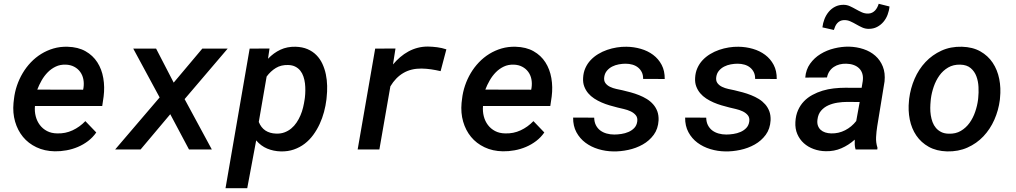

<svg xmlns="http://www.w3.org/2000/svg" viewBox="-20 -783 5322 1006"><path d="M267.1 9.8Q213.4 8.8 170.9 -11.5Q128.4 -31.7 100.3 -65.9Q72.3 -100.1 59.1 -145.8Q45.9 -191.4 50.8 -243.7L53.2 -264.2Q57.1 -299.8 68.8 -334.5Q80.6 -369.1 98.9 -399.9Q117.2 -430.7 141.6 -456.3Q166 -481.9 196 -500.5Q226.1 -519 260.5 -529.1Q294.9 -539.1 333.5 -538.1Q389.2 -536.6 428 -514.6Q466.8 -492.7 490 -456.5Q513.2 -420.4 521.2 -373.8Q529.3 -327.1 522.9 -276.9L515.6 -227.5H163.1Q160.6 -199.2 167.2 -173.6Q173.8 -147.9 188.7 -128.2Q203.6 -108.4 226.3 -96.4Q249 -84.5 279.3 -84Q322.3 -82.5 360.1 -100.1Q397.9 -117.7 427.2 -148.4L484.4 -88.9Q466.3 -63 441.7 -44.2Q417 -25.4 388.2 -13.2Q359.4 -1 328.4 4.6Q297.4 10.3 267.1 9.8ZM324.7 -444.3Q295.4 -445.3 272 -434.1Q248.5 -422.9 230.2 -404.3Q211.9 -385.7 198.2 -361.8Q184.6 -337.9 175.3 -313.5L415.5 -313L417.5 -323.2Q420.9 -347.2 416.5 -368.7Q412.1 -390.1 399.9 -406.7Q387.7 -423.3 368.7 -433.3Q349.6 -443.4 324.7 -444.3Z M890.1 -350.1 1040 -528.3H1172.9L947.3 -263.7L1089.8 0H970.2L872.1 -184.6L716.8 0H583.5L816.4 -272.5L678.2 -528.3H797.9Z M1690.4 -261.7Q1686.5 -229.5 1677.7 -196.5Q1668.9 -163.6 1654.8 -133.1Q1640.6 -102.5 1621.1 -75.9Q1601.6 -49.3 1576.4 -30Q1551.3 -10.7 1520 0.2Q1488.8 11.2 1451.2 10.3Q1413.1 9.3 1380.1 -4.4Q1347.2 -18.1 1322.3 -47.4L1275.4 203.1H1161.6L1288.1 -528.3L1392.1 -528.8L1384.3 -475.1Q1413.6 -505.9 1449.2 -522.5Q1484.9 -539.1 1528.3 -538.1Q1564.5 -537.1 1591.6 -525.4Q1618.7 -513.7 1637.9 -494.1Q1657.2 -474.6 1669.2 -448.7Q1681.2 -422.9 1687.3 -393.6Q1693.4 -364.3 1694.1 -333.3Q1694.8 -302.2 1691.4 -272.5ZM1577.6 -272.5Q1579.6 -289.6 1579.8 -308.6Q1580.1 -327.6 1577.9 -346.2Q1575.7 -364.7 1569.8 -382.1Q1564 -399.4 1553.5 -412.6Q1543 -425.8 1527.3 -433.8Q1511.7 -441.9 1489.3 -442.4Q1452.6 -443.4 1425.3 -426.8Q1397.9 -410.2 1377 -381.8L1335.9 -144Q1347.7 -114.3 1370.6 -99.1Q1393.6 -84 1426.3 -83Q1450.7 -82 1470.5 -89.4Q1490.2 -96.7 1506.1 -109.9Q1522 -123 1533.9 -140.9Q1545.9 -158.7 1554.4 -178.7Q1563 -198.7 1568.1 -220.2Q1573.2 -241.7 1576.2 -262.2Z M2222.2 -539.1Q2246.6 -538.6 2271 -535.4Q2295.4 -532.2 2318.8 -524.4L2288.6 -410.2Q2263.7 -416 2239 -419.7Q2214.4 -423.3 2188.5 -423.8Q2133.8 -424.3 2093.5 -400.6Q2053.2 -377 2025.4 -330.6L1967.8 0H1854L1945.8 -528.3L2052.2 -528.8L2039.1 -445.3Q2056.6 -466.3 2076.9 -483.6Q2097.2 -501 2120.1 -513.4Q2143.1 -525.9 2168.5 -532.5Q2193.8 -539.1 2222.2 -539.1Z M2614.7 9.8Q2561 8.8 2518.6 -11.5Q2476.1 -31.7 2448 -65.9Q2419.9 -100.1 2406.7 -145.8Q2393.6 -191.4 2398.4 -243.7L2400.9 -264.2Q2404.8 -299.8 2416.5 -334.5Q2428.2 -369.1 2446.5 -399.9Q2464.8 -430.7 2489.3 -456.3Q2513.7 -481.9 2543.7 -500.5Q2573.7 -519 2608.2 -529.1Q2642.6 -539.1 2681.2 -538.1Q2736.8 -536.6 2775.6 -514.6Q2814.5 -492.7 2837.6 -456.5Q2860.8 -420.4 2868.9 -373.8Q2877 -327.1 2870.6 -276.9L2863.3 -227.5H2510.7Q2508.3 -199.2 2514.9 -173.6Q2521.5 -147.9 2536.4 -128.2Q2551.3 -108.4 2574 -96.4Q2596.7 -84.5 2627 -84Q2669.9 -82.5 2707.8 -100.1Q2745.6 -117.7 2774.9 -148.4L2832 -88.9Q2814 -63 2789.3 -44.2Q2764.6 -25.4 2735.8 -13.2Q2707 -1 2676 4.6Q2645 10.3 2614.7 9.8ZM2672.4 -444.3Q2643.1 -445.3 2619.6 -434.1Q2596.2 -422.9 2577.9 -404.3Q2559.6 -385.7 2545.9 -361.8Q2532.2 -337.9 2522.9 -313.5L2763.2 -313L2765.1 -323.2Q2768.6 -347.2 2764.2 -368.7Q2759.8 -390.1 2747.6 -406.7Q2735.4 -423.3 2716.3 -433.3Q2697.3 -443.4 2672.4 -444.3Z M3318.8 -146Q3321.8 -166.5 3311.3 -179.2Q3300.8 -191.9 3284.2 -199.7Q3267.6 -207.5 3248.3 -211.9Q3229 -216.3 3215.3 -219.7Q3195.3 -224.6 3173.8 -231Q3152.3 -237.3 3132.1 -246.1Q3111.8 -254.9 3093.5 -266.8Q3075.2 -278.8 3062 -294.4Q3048.8 -310.1 3041.3 -329.8Q3033.7 -349.6 3035.2 -374.5Q3036.6 -402.8 3046.9 -426Q3057.1 -449.2 3074.2 -467.5Q3091.3 -485.8 3113.8 -499.5Q3136.2 -513.2 3161.1 -521.7Q3186 -530.3 3211.9 -534.4Q3237.8 -538.6 3262.7 -538.1Q3301.3 -537.6 3337.6 -527.1Q3374 -516.6 3402.1 -495.6Q3430.2 -474.6 3446.8 -443.1Q3463.4 -411.6 3462.9 -369.1L3349.6 -369.6Q3350.1 -389.6 3342.8 -404.5Q3335.4 -419.4 3323 -429.4Q3310.5 -439.5 3293.7 -444.3Q3276.9 -449.2 3257.8 -449.2Q3240.7 -449.2 3222.2 -445.8Q3203.6 -442.4 3187.7 -434.3Q3171.9 -426.3 3160.4 -412.8Q3148.9 -399.4 3146 -379.9Q3143.1 -359.9 3152.1 -347.7Q3161.1 -335.4 3176.3 -328.1Q3191.4 -320.8 3209.2 -316.9Q3227.1 -313 3241.2 -310.1Q3262.2 -305.2 3284.7 -299.1Q3307.1 -293 3328.6 -284.4Q3350.1 -275.9 3369.1 -264.2Q3388.2 -252.4 3402.3 -236.3Q3416.5 -220.2 3424.1 -199.7Q3431.6 -179.2 3430.7 -152.8Q3428.2 -107.9 3405.3 -76.7Q3382.3 -45.4 3347.7 -25.9Q3313 -6.3 3272 2.4Q3231 11.2 3192.9 10.3Q3153.3 9.8 3115.2 -1.7Q3077.1 -13.2 3047.6 -35.2Q3018.1 -57.1 3000.2 -90.1Q2982.4 -123 2982.9 -167L3093.3 -166.5Q3093.8 -143.6 3102.3 -127Q3110.8 -110.4 3125 -99.6Q3139.2 -88.9 3158.2 -83.5Q3177.2 -78.1 3198.7 -78.1Q3215.8 -78.1 3235.6 -81.1Q3255.4 -84 3272.9 -91.6Q3290.5 -99.1 3303.2 -112.3Q3315.9 -125.5 3318.8 -146Z M3905.8 -146Q3908.7 -166.5 3898.2 -179.2Q3887.7 -191.9 3871.1 -199.7Q3854.5 -207.5 3835.2 -211.9Q3815.9 -216.3 3802.2 -219.7Q3782.2 -224.6 3760.7 -231Q3739.3 -237.3 3719 -246.1Q3698.7 -254.9 3680.4 -266.8Q3662.1 -278.8 3648.9 -294.4Q3635.7 -310.1 3628.2 -329.8Q3620.6 -349.6 3622.1 -374.5Q3623.5 -402.8 3633.8 -426Q3644 -449.2 3661.1 -467.5Q3678.2 -485.8 3700.7 -499.5Q3723.1 -513.2 3748 -521.7Q3772.9 -530.3 3798.8 -534.4Q3824.7 -538.6 3849.6 -538.1Q3888.2 -537.6 3924.6 -527.1Q3960.9 -516.6 3989 -495.6Q4017.1 -474.6 4033.7 -443.1Q4050.3 -411.6 4049.8 -369.1L3936.5 -369.6Q3937 -389.6 3929.7 -404.5Q3922.4 -419.4 3909.9 -429.4Q3897.5 -439.5 3880.6 -444.3Q3863.8 -449.2 3844.7 -449.2Q3827.6 -449.2 3809.1 -445.8Q3790.5 -442.4 3774.7 -434.3Q3758.8 -426.3 3747.3 -412.8Q3735.8 -399.4 3732.9 -379.9Q3730 -359.9 3739 -347.7Q3748 -335.4 3763.2 -328.1Q3778.3 -320.8 3796.1 -316.9Q3814 -313 3828.1 -310.1Q3849.1 -305.2 3871.6 -299.1Q3894 -293 3915.5 -284.4Q3937 -275.9 3956.1 -264.2Q3975.1 -252.4 3989.3 -236.3Q4003.4 -220.2 4011 -199.7Q4018.6 -179.2 4017.6 -152.8Q4015.1 -107.9 3992.2 -76.7Q3969.2 -45.4 3934.6 -25.9Q3899.9 -6.3 3858.9 2.4Q3817.9 11.2 3779.8 10.3Q3740.2 9.8 3702.1 -1.7Q3664.1 -13.2 3634.5 -35.2Q3605 -57.1 3587.2 -90.1Q3569.3 -123 3569.8 -167L3680.2 -166.5Q3680.7 -143.6 3689.2 -127Q3697.8 -110.4 3711.9 -99.6Q3726.1 -88.9 3745.1 -83.5Q3764.2 -78.1 3785.6 -78.1Q3802.7 -78.1 3822.5 -81.1Q3842.3 -84 3859.9 -91.6Q3877.4 -99.1 3890.1 -112.3Q3902.8 -125.5 3905.8 -146Z M4462.9 0Q4459 -12.7 4458.5 -25.4Q4458 -38.1 4458.5 -51.3Q4426.3 -22.5 4388.4 -6.1Q4350.6 10.3 4306.6 9.3Q4273.4 8.8 4243.7 -2Q4213.9 -12.7 4191.9 -32.5Q4169.9 -52.2 4157.7 -80.3Q4145.5 -108.4 4147.5 -144Q4149.4 -178.7 4161.4 -205.6Q4173.3 -232.4 4192.4 -252.2Q4211.4 -272 4236.6 -285.6Q4261.7 -299.3 4290 -307.9Q4318.4 -316.4 4348.4 -319.8Q4378.4 -323.2 4408.2 -323.2L4494.6 -322.8L4500.5 -358.4Q4503.4 -379.9 4498.3 -396.7Q4493.2 -413.6 4481.4 -425Q4469.7 -436.5 4452.6 -442.6Q4435.5 -448.7 4414.6 -449.2Q4396 -449.7 4379.4 -445.6Q4362.8 -441.4 4349.1 -432.4Q4335.4 -423.3 4326.2 -409.7Q4316.9 -396 4313 -377L4199.2 -376.5Q4202.6 -418.5 4224.6 -449.2Q4246.6 -480 4279.3 -500Q4312 -520 4351.1 -529.5Q4390.1 -539.1 4427.7 -538.6Q4468.8 -537.6 4504.6 -525.6Q4540.5 -513.7 4566.4 -490.7Q4592.3 -467.8 4605.7 -434.1Q4619.1 -400.4 4614.7 -356.4L4576.2 -120.6Q4571.8 -92.8 4570.3 -64.5Q4568.8 -36.1 4577.6 -8.8L4576.7 0ZM4335 -84Q4374 -83 4408.2 -100.6Q4442.4 -118.2 4466.3 -148.9L4484.4 -248.5L4418.5 -249Q4394.5 -249 4368.7 -245.1Q4342.8 -241.2 4320.3 -231.2Q4297.9 -221.2 4282.2 -203.1Q4266.6 -185.1 4263.2 -156.7Q4260.7 -138.7 4265.4 -125.2Q4270 -111.8 4279.8 -102.8Q4289.6 -93.8 4303.7 -89.1Q4317.9 -84.5 4335 -84ZM4640.6 -749Q4638.7 -727.1 4630.6 -705.8Q4622.6 -684.6 4608.6 -668.2Q4594.7 -651.9 4575.4 -641.8Q4556.2 -631.8 4531.7 -631.8Q4513.2 -631.8 4497.3 -639.2Q4481.4 -646.5 4466.3 -655.3Q4451.2 -664.1 4435.5 -671.1Q4419.9 -678.2 4401.9 -677.7Q4390.6 -677.2 4381.8 -672.9Q4373 -668.5 4366.7 -661.4Q4360.4 -654.3 4356.2 -645Q4352.1 -635.7 4349.1 -626L4289.1 -639.6Q4291.5 -661.6 4299.8 -682.9Q4308.1 -704.1 4322 -720.9Q4335.9 -737.8 4355.5 -747.8Q4375 -757.8 4399.4 -757.8Q4417.5 -757.8 4433.3 -750.5Q4449.2 -743.2 4464.6 -734.4Q4480 -725.6 4495.8 -718.5Q4511.7 -711.4 4529.8 -711.9Q4541 -712.4 4549.8 -716.8Q4558.6 -721.2 4565.2 -728.3Q4571.8 -735.4 4576.4 -744.4Q4581.1 -753.4 4584 -763.2Z M4743.7 -265.6Q4750.5 -320.3 4772.2 -370.4Q4793.9 -420.4 4829.3 -458Q4864.7 -495.6 4912.8 -517.6Q4960.9 -539.6 5020 -538.1Q5076.2 -536.6 5116.5 -513.9Q5156.7 -491.2 5181.4 -454.1Q5206.1 -417 5215.6 -369.4Q5225.1 -321.8 5219.7 -270.5L5218.8 -259.8Q5211.9 -205.1 5189.9 -155.5Q5168 -106 5132.6 -68.6Q5097.2 -31.2 5049.1 -9.8Q5001 11.7 4942.4 10.3Q4886.7 8.8 4846.4 -13.7Q4806.2 -36.1 4781.2 -72.8Q4756.3 -109.4 4746.8 -156.7Q4737.3 -204.1 4742.7 -255.4ZM4856.4 -255.4Q4854.5 -237.3 4854.2 -217.8Q4854 -198.2 4856.9 -179.2Q4859.9 -160.2 4866.2 -143.1Q4872.6 -126 4883.8 -112.8Q4895 -99.6 4911.4 -91.3Q4927.7 -83 4950.7 -82.5Q4987.3 -81.1 5014.4 -97.2Q5041.5 -113.3 5060.1 -139.2Q5078.6 -165 5089.6 -197.3Q5100.6 -229.5 5104.5 -260.3L5105.5 -270Q5108.4 -296.9 5106.9 -327.1Q5105.5 -357.4 5095.9 -383.1Q5086.4 -408.7 5066.2 -426Q5045.9 -443.4 5011.7 -444.3Q4975.1 -445.3 4947.8 -429.2Q4920.4 -413.1 4901.9 -387Q4883.3 -360.8 4872.3 -328.6Q4861.3 -296.4 4857.4 -265.6Z"/></svg>

Font: Roboto Mono Medium
Style: Italic
Weight: 500
Designer: Google
Version: Version 2.000985; 2015; ttfautohint (v1.3)